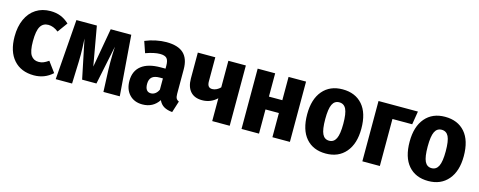

<svg xmlns="http://www.w3.org/2000/svg" viewBox="-29 -1082 4070 1633"><g transform="rotate(15 2005.5 -265.5)"><path d="M435 -483 371 -395Q327 -430 282 -430Q236 -430 213 -392Q190 -354 190 -262Q190 -174 213.5 -139Q237 -104 281 -104Q304 -104 323 -111.5Q342 -119 368 -137L435 -46Q366 17 272 17Q158 17 93.5 -56Q29 -129 29 -261Q29 -348 58.5 -413Q88 -478 142.5 -513Q197 -548 270 -548Q320 -548 360 -532Q400 -516 435 -483Z M1025 0H881L873 -194Q872 -217 872 -261Q872 -330 876 -397L805 -54H679L608 -397Q613 -314 613 -258Q613 -216 612 -194L605 0H461L501 -531H681L742 -186L803 -531H984Z M1522 -87 1490 14Q1445 10 1416 -7Q1387 -24 1371 -59Q1321 17 1227 17Q1155 17 1112.5 -28.5Q1070 -74 1070 -149Q1070 -236 1128.5 -282Q1187 -328 1298 -328H1340V-353Q1340 -400 1323 -418.5Q1306 -437 1263 -437Q1214 -437 1138 -410L1104 -509Q1149 -528 1198 -538Q1247 -548 1290 -548Q1393 -548 1442 -502Q1491 -456 1491 -362V-147Q1491 -120 1498 -107Q1505 -94 1522 -87ZM1340 -143V-242H1312Q1266 -242 1244 -222.5Q1222 -203 1222 -162Q1222 -128 1235 -110.5Q1248 -93 1273 -93Q1294 -93 1311.5 -106Q1329 -119 1340 -143Z M1993 -531V0H1839V-201Q1784 -149 1709 -149Q1641 -149 1605.5 -189.5Q1570 -230 1570 -303V-531H1724V-320Q1724 -290 1735 -276.5Q1746 -263 1768 -263Q1787 -263 1806 -272.5Q1825 -282 1839 -297V-531Z M2369 -213H2251V0H2097V-531H2251V-326H2369V-531H2523V0H2369Z M3081 -265Q3081 -133 3017 -58Q2953 17 2842 17Q2730 17 2667 -56Q2604 -129 2604 -266Q2604 -399 2667.5 -473.5Q2731 -548 2842 -548Q2954 -548 3017.5 -475.5Q3081 -403 3081 -265ZM2763 -266Q2763 -174 2782 -135Q2801 -96 2842 -96Q2883 -96 2902.5 -135.5Q2922 -175 2922 -265Q2922 -357 2903 -395.5Q2884 -434 2842 -434Q2801 -434 2782 -395Q2763 -356 2763 -266Z M3161 0V-531H3508L3489 -414H3315V0Z M3983 -265Q3983 -133 3919 -58Q3855 17 3744 17Q3632 17 3569 -56Q3506 -129 3506 -266Q3506 -399 3569.5 -473.5Q3633 -548 3744 -548Q3856 -548 3919.5 -475.5Q3983 -403 3983 -265ZM3665 -266Q3665 -174 3684 -135Q3703 -96 3744 -96Q3785 -96 3804.5 -135.5Q3824 -175 3824 -265Q3824 -357 3805 -395.5Q3786 -434 3744 -434Q3703 -434 3684 -395Q3665 -356 3665 -266Z"/></g></svg>

Font: Fira Sans Condensed
Style: Bold
Weight: 700
Width: 3
Designer: bBox Type GmbH & Carrois Corporate GbR & Edenspiekermann AG
Foundry: bBox Type GmbH & Carrois Corporate GbR & Edenspiekermann AG
Version: Version 4.301